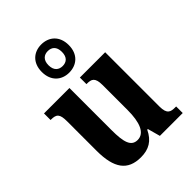

<svg xmlns="http://www.w3.org/2000/svg" viewBox="-234 -928 1052 1052"><g transform="rotate(-45 292.0 -402.0)"><path d="M279 -596C338 -596 384 -634 384 -705C384 -776 338 -814 279 -814C221 -814 175 -776 175 -705C175 -634 221 -596 279 -596ZM279 -647C251 -647 227 -663 227 -705C227 -747 251 -763 279 -763C308 -763 331 -747 331 -705C331 -663 308 -647 279 -647ZM229 10C290 10 332 -14 360 -73H365L385 0H562V-51H554C521 -51 497 -56 497 -115V-536H301V-485H304C338 -485 360 -479 360 -420V-225C360 -131 337 -70 283 -70C233 -70 220 -117 220 -210V-536H23V-485H26C68 -485 82 -473 82 -416V-187C82 -52 127 10 229 10Z"/></g></svg>

Font: Noto Serif Myanmar Condensed
Style: Bold
Weight: 700
Width: 3
Designer: Ben Mitchell and the Monotype Design Team
Foundry: Monotype Imaging Inc.
Version: Version 2.106